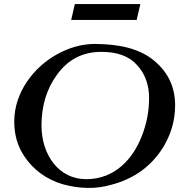

<svg xmlns="http://www.w3.org/2000/svg" viewBox="-20 -924 881 944"><path d="M525 -15C638 -44 724 -106 783 -201C822 -266 841 -334 841 -406C841 -494 808 -566 741 -623C672 -682 576 -707 448 -708C382 -708 318 -690 255 -654C151 -595 50 -475 50 -326C50 -263 66 -206 98 -158C140 -93 206 -42 289 -18C373 5 452 6 525 -15ZM184 -307C184 -403 209 -486 259 -555C313 -631 386 -669 478 -669C556 -669 615 -648 654 -604C693 -562 713 -507 713 -442C713 -377 701 -314 676 -252C634 -145 546 -43 404 -43C267 -43 184 -165 184 -307ZM348 -904 330 -826H652L670 -904Z"/></svg>

Font: fbb
Style: Bold Italic
Weight: 700
Italic angle: -12°
Designer: David J. Perry, Michael Sharpe
Version: Version 0.991